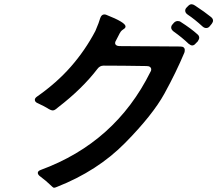

<svg xmlns="http://www.w3.org/2000/svg" viewBox="-20 -858 1040 904"><path d="M882 -838Q889 -838 898 -832Q945 -801 972 -779Q983 -771 983 -761Q983 -754 977 -746L968 -735Q961 -726 951 -726Q942 -726 934 -733Q897 -767 864 -789Q852 -797 852 -808Q852 -816 859 -823L865 -829Q873 -838 882 -838ZM850 -624Q850 -615 848 -610Q809 -517 754 -417Q699 -317 569 -185Q439 -53 248 22Q239 26 234 26Q230 26 214.5 10.5Q199 -5 171 -26Q158 -35 158 -44Q158 -53 172 -58Q523 -187 688 -519Q692 -524 692 -531Q692 -538 686.5 -542.5Q681 -547 671 -547Q553 -549 468 -549Q450 -549 439 -534Q367 -440 254 -353Q251 -350 243 -344Q235 -338 229 -338Q219 -338 201 -350Q196 -353 186.5 -358Q177 -363 160 -371Q144 -377 144 -388Q144 -396 154 -403Q247 -468 314 -544.5Q381 -621 429 -712Q447 -754 452 -773Q458 -790 471 -790Q477 -790 481 -788Q570 -753 571 -734Q571 -727 565 -723Q559 -719 554 -715Q549 -711 544 -702L527 -669Q522 -661 522 -656Q522 -649 527.5 -645Q533 -641 543 -641L829 -639Q840 -639 845 -634.5Q850 -630 850 -624ZM817 -759Q826 -759 832 -754Q879 -724 909 -697Q918 -690 918 -680Q918 -674 911 -663L902 -654Q894 -644 885 -644Q878 -644 868 -652Q838 -681 797 -710Q786 -719 786 -728Q786 -737 793 -744L799 -751Q807 -759 817 -759Z"/></svg>

Font: Shippori Gothic B2 Bold
Style: Regular
Weight: 700
Designer: FONTDASU
Foundry: FONTDASU / Google Inc. / but / Adobe
Version: Version 1.130